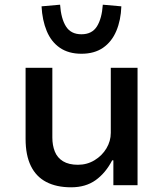

<svg xmlns="http://www.w3.org/2000/svg" viewBox="-20 -789 696 818"><path d="M283 9Q221 9 177.5 -13.5Q134 -36 111.5 -82Q89 -128 89 -197V-500H203V-203Q203 -170 213.5 -143.5Q224 -117 248.5 -102Q273 -87 312 -87Q351 -87 383 -106.5Q415 -126 433.5 -157Q452 -188 452 -223V-500H566V0H463V-106H458Q430 -52 387.5 -21.5Q345 9 283 9ZM327 -560Q272 -560 235 -585.5Q198 -611 179 -657Q160 -703 157 -762L236 -769Q240 -710 261 -676.5Q282 -643 327 -643Q372 -643 393 -676.5Q414 -710 418 -769L497 -762Q495 -703 475.5 -657Q456 -611 419 -585.5Q382 -560 327 -560Z"/></svg>

Font: Nunito Sans 6pt SemiBold
Style: Regular
Weight: 600
Version: Version 3.101;gftools[0.9.27]